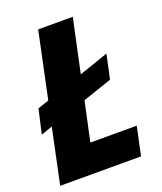

<svg xmlns="http://www.w3.org/2000/svg" viewBox="-129 -772 720 855"><g transform="rotate(-20 230.5 -344.0)"><path d="M200 -135H420L391 0H8L63 -261L9 -242L35 -357L88 -375L154 -688H318L264 -435L403 -483L378 -368L240 -321Z"/></g></svg>

Font: Saira Semi Condensed
Style: Bold Italic
Weight: 700
Width: 4
Italic angle: -12°
Designer: Hector Gatti with collaboration of the Omnibus-Type team
Foundry: Omnibus-Type
Version: Version 1.001; ttfautohint (v1.8)